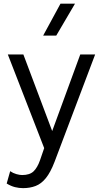

<svg xmlns="http://www.w3.org/2000/svg" viewBox="-20 -774 538 1019"><path d="M102.5 224.5Q81 224.5 59.8 219.2Q38.5 214 15.5 200L34 134.5Q49 145 66.8 150Q84.5 155 97.5 155Q137.5 155 158 135.5Q178.5 116 192.5 76L214.5 12L21.5 -485H104L257 -78.5L406 -485H485L269.5 85Q248 141 223.5 171.2Q199 201.5 169 213Q139 224.5 102.5 224.5ZM209 -585 301 -754.5H378L278.5 -585Z"/></svg>

Font: Geologica Thin Roman ExtraLight
Style: Regular
Weight: 250
Version: Version 1.010;gftools[0.9.28]